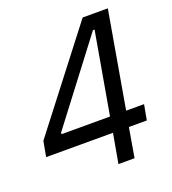

<svg xmlns="http://www.w3.org/2000/svg" viewBox="-131 -798 805 896"><g transform="rotate(-20 271.5 -350.0)"><path d="M384 0 409 -146H498L512 -222H423L506 -700H381L12 -222L-2 -146H330L304 0ZM102 -222 103 -230 406 -628H414L343 -222Z"/></g></svg>

Font: Fixel Text 20240404
Style: Italic
Weight: 400
Width: 4
Italic angle: -10°
Designer: AlfaBravo + MacPaw
Foundry: Kyrylo Tkachov, Marchela Mozhyna, Serhii Makarenko, Maria Weinstein, Zakhar Kryvoshyya
Version: Version 1.211;Glyphs 3.2 (3225)